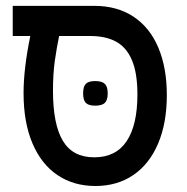

<svg xmlns="http://www.w3.org/2000/svg" viewBox="-20 -629 640 656"><path d="M60.5 -311Q60.5 -394 83.5 -506H23.5V-609H302Q380.5 -609 436.2 -572Q492 -535 521 -466.2Q550 -397.5 550 -304Q550 -208.5 520.2 -138.5Q490.5 -68.5 435.5 -31Q380.5 6.5 306 6.5Q232 6.5 176.8 -30.5Q121.5 -67.5 91 -139Q60.5 -210.5 60.5 -311ZM449.5 -306Q449.5 -379 431 -423Q412.5 -467 377 -486.5Q341.5 -506 288 -506H182Q173.5 -465 167.2 -420.5Q161 -376 161 -319.5Q161 -204 194.8 -147.8Q228.5 -91.5 302 -91.5Q376 -91.5 412.8 -146.8Q449.5 -202 449.5 -306ZM264 -310Q264 -333 273.2 -342.5Q282.5 -352 305 -352Q328.5 -352 338.2 -342.5Q348 -333 348 -310Q348 -287 338.2 -277.5Q328.5 -268 305 -268Q282.5 -268 273.2 -277.5Q264 -287 264 -310Z"/></svg>

Font: JuliaMono Medium
Style: Italic
Weight: 500
Italic angle: -9°
Monospace: yes
Designer: cormullion
Foundry: corm
Version: Version 0.054; ttfautohint (v1.8.4)